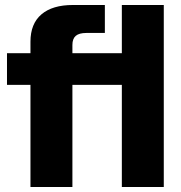

<svg xmlns="http://www.w3.org/2000/svg" viewBox="-20 -749 725 769"><path d="M102 0V-409H8V-536H102V-582Q102 -654 146 -691.5Q190 -729 272 -729H400V-617H326Q297 -617 283.5 -605.5Q270 -594 270 -569V-536H468V-729H636V0H468V-409H270V0Z"/></svg>

Font: Mona Sans Expanded
Style: Bold
Weight: 700
Width: 7
Designer: Deni Anggara
Foundry: GitHub
Version: Version 2.000